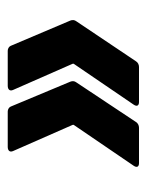

<svg xmlns="http://www.w3.org/2000/svg" viewBox="40 -536 388 509"><g transform="rotate(-90 234.5 -281.0)"><path d="M57 -107H151C157 -107 163 -110 166 -115L271 -273C275 -278 275 -284 273 -289L207 -447C205 -452 199 -455 194 -455H100C91 -455 85 -450 89 -441L158 -284C159 -282 159 -280 157 -278L50 -121C44 -112 48 -107 57 -107ZM219 -107H312C318 -107 324 -110 327 -115L433 -273C437 -278 437 -284 435 -289L368 -447C366 -452 360 -455 355 -455H262C253 -455 247 -450 251 -441L320 -284C321 -282 321 -280 319 -278L212 -121C206 -112 210 -107 219 -107Z"/></g></svg>

Font: Barlow Semi Condensed
Style: Bold Italic
Weight: 700
Width: 4
Italic angle: -7°
Designer: Jeremy Tribby
Foundry: Tribby Type
Version: Version 1.422;hotconv 1.0.109;makeotfexe 2.5.65596